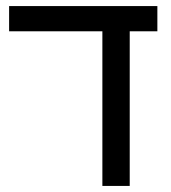

<svg xmlns="http://www.w3.org/2000/svg" viewBox="-20 -612 563 632"><path d="M317 0V-544H407V0ZM10 -509V-592H498V-509Z"/></svg>

Font: Noto Sans Hebrew
Style: Regular
Weight: 400
Designer: Monotype Design Team
Foundry: Monotype Imaging Inc.
Version: Version 2.003